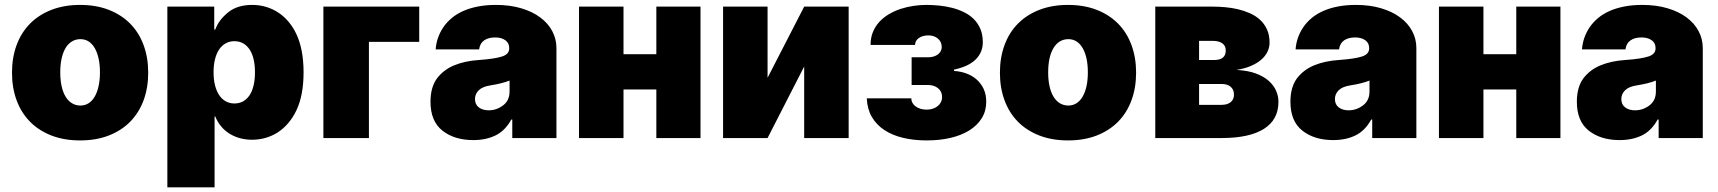

<svg xmlns="http://www.w3.org/2000/svg" viewBox="-20 -573 7132 797"><path d="M29.8 -271.3Q29.8 -334.2 49 -386Q68.2 -437.9 104.6 -474.8Q141 -511.7 193.5 -532.1Q246.1 -552.6 312.5 -552.6Q379.3 -552.6 431.6 -532.1Q484 -511.7 520.4 -474.8Q556.8 -437.9 576 -386Q595.2 -334.2 595.2 -271.3Q595.2 -208.5 576 -156.6Q556.8 -104.8 520.4 -67.8Q484 -30.9 431.6 -10.5Q379.3 9.9 312.5 9.9Q246.1 9.9 193.5 -10.5Q141 -30.9 104.6 -67.8Q68.2 -104.8 49 -156.6Q29.8 -208.5 29.8 -271.3ZM313.9 -134.9Q332.7 -134.9 347.7 -144.4Q362.6 -153.8 373 -171.7Q383.5 -189.6 389.2 -215.2Q394.9 -240.8 394.9 -272.7Q394.9 -304.7 389.2 -330.3Q383.5 -355.8 373 -373.8Q362.6 -391.7 347.7 -401.1Q332.7 -410.5 313.9 -410.5Q294.4 -410.5 278.8 -401.1Q263.1 -391.7 252.3 -373.8Q241.5 -355.8 235.8 -330.3Q230.1 -304.7 230.1 -272.7Q230.1 -240.8 235.8 -215.2Q241.5 -189.6 252.3 -171.7Q263.1 -153.8 278.8 -144.4Q294.4 -134.9 313.9 -134.9Z M869.3 -545.5V-450.3H873.6Q881.4 -471.6 894.9 -489.2Q908.4 -506.7 927.9 -522.4Q965.6 -552.6 1027 -552.6Q1057.9 -552.6 1085.2 -544.2Q1112.6 -535.9 1135.8 -520.4Q1159.1 -505 1177.7 -482.8Q1196.4 -460.6 1209.5 -433.2Q1240.1 -369.3 1240.1 -272.7Q1240.1 -177.9 1210.9 -116.1Q1196.4 -85.2 1176.5 -62Q1156.6 -38.7 1132.8 -23.4Q1109 -8.2 1081.9 -0.5Q1054.7 7.1 1025.6 7.1Q1000.4 7.1 977.1 0.9Q953.8 -5.3 933.9 -17.4Q914.1 -29.5 898.6 -47.6Q883.2 -65.7 873.6 -89.5H870.7V204.5H674.7V-545.5ZM953.1 -143.5Q973.4 -143.5 989.2 -152.3Q1005 -161.2 1016 -177.7Q1027 -194.2 1032.7 -218.4Q1038.4 -242.5 1038.4 -272.7Q1038.4 -303.3 1032.7 -327.2Q1027 -351.2 1016 -367.7Q1005 -384.2 989.2 -393.1Q973.4 -402 953.1 -402Q932.9 -402 916.9 -393.1Q900.9 -384.2 889.7 -367.7Q878.6 -351.2 872.5 -327.2Q866.5 -303.3 866.5 -272.7Q866.5 -242.9 872.5 -218.9Q878.6 -195 889.7 -178.3Q900.9 -161.6 916.9 -152.5Q932.9 -143.5 953.1 -143.5Z M1720.2 -545.5V-399.1H1511.4V0H1322.4V-545.5Z M1793.7 -247.2Q1821.4 -283.7 1865.4 -301.8Q1909.4 -320 1967.3 -323.9Q2001.8 -326.3 2025.9 -330.1Q2050.1 -333.8 2065 -338.8Q2093.8 -348.4 2093.8 -372.2V-373.6Q2093.8 -394.9 2077.4 -406.2Q2061.1 -417.6 2035.5 -417.6Q2007.5 -417.6 1989.9 -405.5Q1972.3 -393.5 1968.8 -367.9H1788.4Q1791.9 -417.6 1820.3 -459.9Q1834.5 -480.8 1855.1 -498Q1875.7 -515.3 1902.9 -527.3Q1930 -539.4 1964 -546Q1997.9 -552.6 2038.4 -552.6Q2096.9 -552.6 2143.5 -538.7Q2190 -524.9 2222.5 -500.7Q2255 -476.6 2272.4 -443.9Q2289.8 -411.2 2289.8 -373.6V0H2106.5V-76.7H2102.3Q2077.4 -30.9 2037.6 -11.2Q1997.9 8.5 1944.6 8.5Q1866.5 8.5 1816.8 -30.5Q1767 -69.6 1767 -150.6Q1767 -210.6 1793.7 -247.2ZM1951.7 -161.9Q1951.7 -139.2 1967.7 -127.1Q1983.7 -115.1 2008.5 -115.1Q2041.5 -115.1 2068.5 -135.7Q2095.2 -155.9 2095.2 -193.2V-238.6Q2080.3 -232.6 2060.9 -227.6Q2041.5 -222.7 2017 -218.8Q1983 -213.8 1967.3 -198.3Q1951.7 -182.9 1951.7 -161.9Z M2568.2 -545.5V-348H2704.5V-545.5H2887.8V0H2704.5V-201.7H2568.2V0H2383.5V-545.5Z M2981.5 0V-545.5H3166.2V-250L3318.2 -545.5H3502.8V0H3318.2V-296.9L3166.2 0Z M3578.1 -164.8H3762.8Q3762.8 -154.8 3767.6 -146.1Q3772.4 -137.4 3780.9 -131.2Q3789.4 -125 3801.1 -121.4Q3812.9 -117.9 3826.7 -117.9Q3840.6 -117.9 3852.3 -121.8Q3864 -125.7 3872.5 -132.6Q3881 -139.6 3885.8 -149.1Q3890.6 -158.7 3890.6 -170.5Q3890.6 -181.8 3886.4 -190.9Q3882.1 -199.9 3874.3 -206.5Q3866.5 -213.1 3855.8 -216.6Q3845.2 -220.2 3832.4 -220.2H3764.2V-335.2H3832.4Q3845.2 -335.2 3855.6 -338.4Q3866.1 -341.6 3873.6 -347.3Q3881 -353 3885.1 -360.8Q3889.2 -368.6 3889.2 -377.8Q3889.2 -388.5 3885.1 -397.4Q3881 -406.2 3873.6 -412.6Q3866.1 -419 3856 -422.6Q3845.9 -426.1 3833.8 -426.1Q3821.7 -426.1 3811.6 -423.3Q3801.5 -420.5 3794 -415.1Q3786.6 -409.8 3782.5 -402.5Q3778.4 -395.2 3778.4 -386.4H3593.8Q3593.8 -416.5 3603.7 -440.5Q3613.6 -464.5 3630.9 -483Q3648.1 -501.4 3671 -514.7Q3693.9 -528.1 3719.6 -536.4Q3745.4 -544.7 3772.5 -548.7Q3799.7 -552.6 3825.3 -552.6Q3850.9 -552.6 3878 -549.9Q3905.2 -547.2 3931.3 -540.7Q3957.4 -534.1 3980.6 -522.9Q4003.9 -511.7 4021.5 -494.5Q4039.1 -477.3 4049.4 -453.3Q4059.7 -429.3 4059.7 -397.7Q4059.7 -355.8 4030.2 -326.3Q4000.7 -296.9 3940.3 -284.1V-278.4Q3966.6 -277 3990.8 -268.3Q4014.9 -259.6 4033.4 -243.6Q4051.8 -227.6 4062.9 -204.4Q4073.9 -181.1 4073.9 -150.6Q4073.9 -112.2 4055.4 -82.4Q4036.9 -52.6 4004.1 -32Q3971.2 -11.4 3926 -0.7Q3880.7 9.9 3826.7 9.9Q3773.8 9.9 3729 -0.7Q3684.3 -11.4 3651.3 -33Q3618.3 -54.7 3599.1 -87.5Q3579.9 -120.4 3578.1 -164.8Z M4130.7 -271.3Q4130.7 -334.2 4149.9 -386Q4169 -437.9 4205.4 -474.8Q4241.8 -511.7 4294.4 -532.1Q4346.9 -552.6 4413.4 -552.6Q4480.1 -552.6 4532.5 -532.1Q4584.9 -511.7 4621.3 -474.8Q4657.7 -437.9 4676.8 -386Q4696 -334.2 4696 -271.3Q4696 -208.5 4676.8 -156.6Q4657.7 -104.8 4621.3 -67.8Q4584.9 -30.9 4532.5 -10.5Q4480.1 9.9 4413.4 9.9Q4346.9 9.9 4294.4 -10.5Q4241.8 -30.9 4205.4 -67.8Q4169 -104.8 4149.9 -156.6Q4130.7 -208.5 4130.7 -271.3ZM4414.8 -134.9Q4433.6 -134.9 4448.5 -144.4Q4463.4 -153.8 4473.9 -171.7Q4484.4 -189.6 4490.1 -215.2Q4495.7 -240.8 4495.7 -272.7Q4495.7 -304.7 4490.1 -330.3Q4484.4 -355.8 4473.9 -373.8Q4463.4 -391.7 4448.5 -401.1Q4433.6 -410.5 4414.8 -410.5Q4395.2 -410.5 4379.6 -401.1Q4364 -391.7 4353.2 -373.8Q4342.3 -355.8 4336.6 -330.3Q4331 -304.7 4331 -272.7Q4331 -240.8 4336.6 -215.2Q4342.3 -189.6 4353.2 -171.7Q4364 -153.8 4379.6 -144.4Q4395.2 -134.9 4414.8 -134.9Z M4775.6 0V-545.5H5014.2Q5039.1 -545.5 5066.1 -543.1Q5093 -540.8 5119.1 -534.6Q5145.2 -528.4 5169 -517.8Q5192.8 -507.1 5210.8 -490.6Q5228.7 -474.1 5239.3 -450.8Q5250 -427.6 5250 -396.3Q5250 -376.1 5241.1 -357.8Q5232.2 -339.5 5214.7 -324.6Q5197.1 -309.7 5171.5 -298.8Q5146 -288 5112.2 -282.7Q5158.7 -280.5 5191.8 -268.5Q5224.8 -256.4 5245.9 -237.9Q5267 -219.5 5277 -196.7Q5286.9 -174 5286.9 -150.6Q5286.9 -76 5226.6 -38Q5166.2 0 5051.1 0ZM4957.4 -224.4V-137.8H5051.1Q5074.9 -137.8 5088.6 -149Q5102.3 -160.2 5102.3 -180.4Q5102.3 -201 5088.6 -212.7Q5074.9 -224.4 5051.1 -224.4ZM4957.4 -403.4V-323.9H5019.9Q5068.2 -323.9 5068.2 -363.6Q5068.2 -382.8 5054 -393.1Q5039.8 -403.4 5014.2 -403.4Z M5363.3 -247.2Q5391 -283.7 5435 -301.8Q5479 -320 5536.9 -323.9Q5571.4 -326.3 5595.5 -330.1Q5619.7 -333.8 5634.6 -338.8Q5663.4 -348.4 5663.4 -372.2V-373.6Q5663.4 -394.9 5647 -406.2Q5630.7 -417.6 5605.1 -417.6Q5577.1 -417.6 5559.5 -405.5Q5541.9 -393.5 5538.4 -367.9H5358Q5361.5 -417.6 5389.9 -459.9Q5404.1 -480.8 5424.7 -498Q5445.3 -515.3 5472.5 -527.3Q5499.6 -539.4 5533.6 -546Q5567.5 -552.6 5608 -552.6Q5666.5 -552.6 5713.1 -538.7Q5759.6 -524.9 5792.1 -500.7Q5824.6 -476.6 5842 -443.9Q5859.4 -411.2 5859.4 -373.6V0H5676.1V-76.7H5671.9Q5647 -30.9 5607.2 -11.2Q5567.5 8.5 5514.2 8.5Q5436.1 8.5 5386.4 -30.5Q5336.6 -69.6 5336.6 -150.6Q5336.6 -210.6 5363.3 -247.2ZM5521.3 -161.9Q5521.3 -139.2 5537.3 -127.1Q5553.3 -115.1 5578.1 -115.1Q5611.2 -115.1 5638.1 -135.7Q5664.8 -155.9 5664.8 -193.2V-238.6Q5649.9 -232.6 5630.5 -227.6Q5611.2 -222.7 5586.6 -218.8Q5552.6 -213.8 5536.9 -198.3Q5521.3 -182.9 5521.3 -161.9Z M6137.8 -545.5V-348H6274.1V-545.5H6457.4V0H6274.1V-201.7H6137.8V0H5953.1V-545.5Z M6552.2 -247.2Q6579.9 -283.7 6623.9 -301.8Q6668 -320 6725.9 -323.9Q6760.3 -326.3 6784.4 -330.1Q6808.6 -333.8 6823.5 -338.8Q6852.3 -348.4 6852.3 -372.2V-373.6Q6852.3 -394.9 6835.9 -406.2Q6819.6 -417.6 6794 -417.6Q6766 -417.6 6748.4 -405.5Q6730.8 -393.5 6727.3 -367.9H6546.9Q6550.4 -417.6 6578.8 -459.9Q6593 -480.8 6613.6 -498Q6634.2 -515.3 6661.4 -527.3Q6688.6 -539.4 6722.5 -546Q6756.4 -552.6 6796.9 -552.6Q6855.5 -552.6 6902 -538.7Q6948.5 -524.9 6981 -500.7Q7013.5 -476.6 7030.9 -443.9Q7048.3 -411.2 7048.3 -373.6V0H6865.1V-76.7H6860.8Q6835.9 -30.9 6796.2 -11.2Q6756.4 8.5 6703.1 8.5Q6625 8.5 6575.3 -30.5Q6525.6 -69.6 6525.6 -150.6Q6525.6 -210.6 6552.2 -247.2ZM6710.2 -161.9Q6710.2 -139.2 6726.2 -127.1Q6742.2 -115.1 6767 -115.1Q6800.1 -115.1 6827.1 -135.7Q6853.7 -155.9 6853.7 -193.2V-238.6Q6838.8 -232.6 6819.4 -227.6Q6800.1 -222.7 6775.6 -218.8Q6741.5 -213.8 6725.9 -198.3Q6710.2 -182.9 6710.2 -161.9Z"/></svg>

Font: Inter P Black
Style: Regular
Weight: 900
Designer: Rasmus Andersson
Foundry: rsms
Version: Version 3.018;git-588b23468